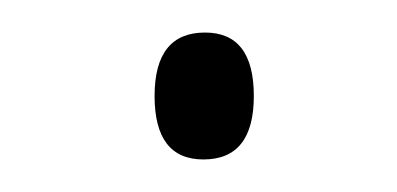

<svg xmlns="http://www.w3.org/2000/svg" viewBox="-20 -671 244 118"><path d="M105 -573Q136 -573 136 -612Q136 -651 106 -651Q75 -651 75 -612Q75 -573 105 -573Z"/></svg>

Font: Noto Sans Devanagari Extra Condensed Thin
Style: Regular
Weight: 250
Width: 2
Designer: Monotype Design Team
Foundry: Monotype Imaging Inc.
Version: 1.000